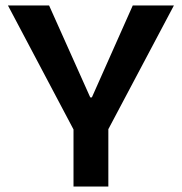

<svg xmlns="http://www.w3.org/2000/svg" viewBox="-20 -680 662 700"><path d="M248 0V-208L9 -660H159L309 -325H315L464 -660H614L375 -209V0Z"/></svg>

Font: Bricolage Grotesque 10pt SemiBold
Style: Regular
Weight: 600
Designer: Mathieu Triay
Foundry: Atelier Triay
Version: Version 1.000; ttfautohint (v1.8.4.7-5d5b);gftools[0.9.29]